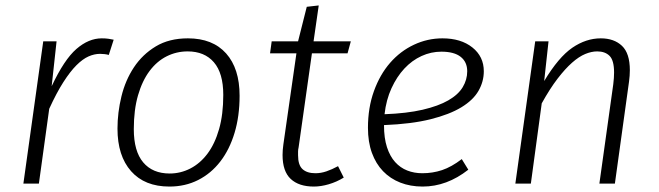

<svg xmlns="http://www.w3.org/2000/svg" viewBox="-20 -675 2422 706"><path d="M170 -358Q216 -456 261 -495Q306 -534 354 -534Q368 -534 378.5 -532.5Q389 -531 398 -529L380 -473Q373 -475 364.5 -476Q356 -477 348 -477Q327 -477 305.5 -467.5Q284 -458 261 -435Q238 -412 213 -373Q188 -334 161 -275L123 0H66L139 -523H188Z M412 -202Q412 -261 426.5 -320.5Q441 -380 472.5 -427.5Q504 -475 553 -504.5Q602 -534 671 -534Q762 -534 811.5 -478.5Q861 -423 861 -323Q861 -248 842.5 -186.5Q824 -125 790 -81Q756 -37 708.5 -13Q661 11 603 11Q512 11 462 -45.5Q412 -102 412 -202ZM670 -486Q629 -486 593 -468Q557 -450 530 -414Q503 -378 487.5 -324.5Q472 -271 472 -200Q472 -119 506.5 -78Q541 -37 604 -37Q644 -37 680 -55.5Q716 -74 743 -110Q770 -146 785.5 -200Q801 -254 801 -326Q801 -406 766.5 -446Q732 -486 670 -486Z M979 -523H1076L1108 -650L1152 -655L1133 -523H1270L1258 -479H1127L1078 -133Q1076 -125 1076 -118V-104Q1076 -68 1092.5 -53Q1109 -38 1140 -38Q1160 -38 1180.5 -45Q1201 -52 1223 -64L1244 -22Q1218 -6 1189 2.5Q1160 11 1134 11Q1079 11 1049 -17Q1019 -45 1019 -105Q1019 -123 1022 -144L1070 -479H973Z M1759 -413Q1759 -375 1739.5 -341Q1720 -307 1676.5 -280.5Q1633 -254 1563 -236.5Q1493 -219 1392 -215Q1392 -167 1403 -133.5Q1414 -100 1433 -79Q1452 -58 1477.5 -48Q1503 -38 1533 -38Q1571 -38 1605.5 -49.5Q1640 -61 1678 -90L1702 -51Q1623 11 1534 11Q1489 11 1452 -3.5Q1415 -18 1388.5 -45.5Q1362 -73 1347.5 -113Q1333 -153 1333 -205Q1333 -279 1355 -340Q1377 -401 1414.5 -444Q1452 -487 1502 -510.5Q1552 -534 1607 -534Q1675 -534 1717 -500.5Q1759 -467 1759 -413ZM1603 -485Q1565 -485 1530 -469Q1495 -453 1467 -423Q1439 -393 1419.5 -350.5Q1400 -308 1394 -255Q1476 -258 1534 -271.5Q1592 -285 1628.5 -306Q1665 -327 1681.5 -354.5Q1698 -382 1698 -413Q1698 -447 1674 -466Q1650 -485 1603 -485Z M1981 -377Q2034 -465 2084.5 -499.5Q2135 -534 2189 -534Q2238 -534 2267 -506.5Q2296 -479 2296 -417Q2296 -397 2293 -375L2241 0H2184L2235 -365Q2238 -389 2238 -408Q2238 -453 2221.5 -469.5Q2205 -486 2176 -486Q2155 -486 2132 -476.5Q2109 -467 2083.5 -444.5Q2058 -422 2030 -385.5Q2002 -349 1972 -295L1932 0H1875L1948 -523H1997Z"/></svg>

Font: Glekhifnjqigglhiwekvrgaqftz
Style: Regular
Weight: 300
Italic angle: -8°
Designer: Carrois Corporate & Edenspiekermann
Foundry: Carrois Corporate GbR & Edenspiekermann AG
Version: Version 2.001